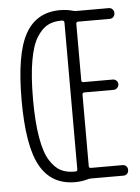

<svg xmlns="http://www.w3.org/2000/svg" viewBox="-53 -782 607 834"><g transform="rotate(-5 250.0 -365.0)"><path d="M240.2 -694.3Q207 -694.3 182.1 -681.2Q157.2 -668 135.3 -633.8Q113.3 -599.6 101.6 -532.2Q89.8 -464.8 89.8 -364.7Q89.8 -264.6 101.6 -197.3Q113.3 -129.9 135.3 -95.7Q157.2 -61.5 182.1 -48.8Q207 -36.1 240.2 -36.1H246.1Q254.9 -36.1 254.9 -44.9V-684.6Q254.9 -693.4 246.1 -694.3ZM240.2 9.8Q137.7 9.8 88.9 -77.6Q40 -165 40 -365.2Q40 -565.4 88.4 -652.8Q136.7 -740.2 240.2 -740.2Q270.5 -740.2 296.9 -732.4Q301.8 -730.5 313.5 -730.5H452.1Q461.9 -730.5 468.3 -723.6Q474.6 -716.8 474.6 -707Q474.6 -697.3 468.3 -690.4Q461.9 -683.6 452.1 -683.6H314.5Q306.6 -683.6 305.7 -675.8V-428.7Q305.7 -419.9 314.5 -419.9H442.4Q451.2 -419.9 458 -413.6Q464.8 -407.2 464.8 -397.9Q464.8 -388.7 458 -381.8Q451.2 -375 442.4 -375H314.5Q306.6 -375 305.7 -366.2V-54.7Q305.7 -45.9 314.5 -45.9H452.1Q461.9 -45.9 468.3 -39.6Q474.6 -33.2 474.6 -22.9Q474.6 -12.7 468.3 -6.3Q461.9 0 452.1 0H313.5Q302.7 0 296.9 2Q270.5 9.8 240.2 9.8Z"/></g></svg>

Font: Rounded-X Mgen+ 2m light
Style: Regular
Weight: 200
Designer: [Source Han Sans]
Ryoko NISHIZUKA  (kana & ideographs); Paul D. Hunt (Latin, Greek & Cyrillic); Wenlong ZHANG  (bopomofo
Version: Version 1.059.20150602